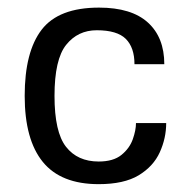

<svg xmlns="http://www.w3.org/2000/svg" viewBox="-20 -465 492 497"><path d="M235.4 11.7Q137.7 11.7 90.8 -45.9Q43.9 -103.5 43.9 -216.8Q43.9 -331.1 87.9 -388.2Q131.8 -445.3 236.3 -445.3Q320.3 -445.3 362.8 -406.7Q405.3 -368.2 405.3 -298.8Q386.7 -298.8 367.2 -298.8Q347.7 -298.8 328.1 -298.8Q328.1 -341.8 305.7 -364.3Q283.2 -386.7 230.5 -386.7Q181.6 -386.7 151.4 -349.1Q121.1 -311.5 121.1 -216.8Q121.1 -123 150.9 -85Q180.7 -46.9 235.4 -46.9Q273.4 -46.9 294.4 -64Q315.4 -81.1 323.7 -104.5Q332 -127.9 332 -146.5Q351.6 -146.5 371.1 -146.5Q390.6 -146.5 410.2 -146.5Q410.2 -107.4 393.6 -70.8Q377 -34.2 338.9 -11.2Q300.8 11.7 235.4 11.7Z"/></svg>

Font: Padauk
Style: Regular
Weight: 400
Designer: Debbi Hosken, Becca Hirsbrunner Spalinger
Foundry: SIL International
Version: Version 5.003